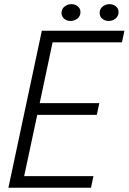

<svg xmlns="http://www.w3.org/2000/svg" viewBox="-20 -882 604 902"><path d="M419 -54.5 407.5 0H19.5L176.5 -737.5H564.5L553 -683H227L166.5 -397.5H446.5L435 -342.5H155L93.5 -54.5ZM311.5 -783.5Q294 -783.5 281.5 -794Q269 -804.5 269 -821Q269 -839.5 283 -851Q297 -862.5 315.5 -862.5Q333 -862.5 345.5 -852.2Q358 -842 358 -825Q358 -806.5 344 -795Q330 -783.5 311.5 -783.5ZM490.5 -783.5Q473 -783.5 460.5 -794Q448 -804.5 448 -821Q448 -839.5 462 -851Q476 -862.5 494.5 -862.5Q512 -862.5 524.5 -852.2Q537 -842 537 -825Q537 -806.5 523 -795Q509 -783.5 490.5 -783.5Z"/></svg>

Font: Epilogue Light
Style: Italic
Weight: 300
Italic angle: -12°
Designer: Tyler Finck
Foundry: Etcetera Type Co
Version: Version 2.111; ttfautohint (v1.8.3)